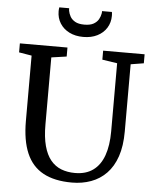

<svg xmlns="http://www.w3.org/2000/svg" viewBox="-63 -1015 865 1075"><g transform="rotate(5 370.0 -477.5)"><path d="M381.3 8Q283.2 8 219.9 -26.6Q156.5 -61.1 125.9 -132.4Q95.2 -203.6 95.2 -313.5V-680.5L23.8 -692.4V-743H291.3V-692.4L206 -680.1V-303.1Q206 -232.1 219.2 -183.1Q232.4 -134.1 257.1 -104Q281.9 -73.9 316.5 -60.4Q351.2 -46.9 394.2 -46.9Q455.5 -46.9 495.8 -76.2Q536.2 -105.5 556.1 -161.3Q576 -217.2 576 -296.7V-679.6L491.8 -692.4V-743H724.9V-692.4L651.9 -680.5V-302.3Q651.9 -220.8 631.8 -162.1Q611.7 -103.5 575 -65.8Q538.3 -28.1 488.9 -10.1Q439.6 8 381.3 8ZM373.9 -809.8Q329 -809.8 295.4 -826.7Q261.8 -843.5 243 -873.4Q224.2 -903.4 224.2 -941.5Q224.2 -947 224.7 -952.5Q225.2 -958.1 226.1 -963.1H281.5Q281.5 -960.7 281.7 -957Q282 -953.2 282.5 -948.8Q285.3 -933.3 294 -917.2Q302.7 -901.1 321.7 -890.1Q340.6 -879 373.9 -879Q407.3 -879 426.2 -890Q445.1 -901 453.9 -917Q462.8 -933.1 465.4 -948.8Q466.4 -953.2 466.4 -957Q466.4 -960.7 466.4 -963.1H521.8Q522.8 -958.1 523.2 -952.6Q523.6 -947.1 523.6 -941.7Q523.6 -903.5 504.9 -873.6Q486.1 -843.6 452.5 -826.7Q418.9 -809.8 373.9 -809.8Z"/></g></svg>

Font: Merriweather Light
Style: Regular
Weight: 300
Designer: Eben Sorkin
Foundry: Eben Sorkin
Version: Version 2.100